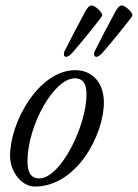

<svg xmlns="http://www.w3.org/2000/svg" viewBox="-20 -672 507 706"><path d="M223 -463C231 -463 239 -471 246 -478C272 -507 356 -610 356 -615C356 -630 327 -652 317 -652C307 -652 299 -640 292 -627C275 -596 230 -510 217 -483C215 -479 215 -475 215 -471C215 -467 218 -463 223 -463ZM334 -463C342 -463 350 -471 357 -478C383 -507 467 -610 467 -615C467 -630 438 -652 428 -652C418 -652 410 -640 403 -627C386 -596 341 -510 328 -483C326 -479 326 -475 326 -471C326 -467 329 -463 334 -463ZM108 14C262 14 362 -176 362 -296C362 -362 324 -414 257 -414C123 -414 17 -224 17 -99C17 -41 59 14 108 14ZM124 -16C97 -16 81 -34 81 -78C81 -210 178 -384 255 -384C289 -384 298 -359 298 -324C298 -211 204 -16 124 -16Z"/></svg>

Font: EB Garamond
Style: Italic
Weight: 400
Italic angle: -17.2°
Designer: Georg Duffner and Octavio Pardo
Foundry: Georg Duffner
Version: Version 1.000;PS 001.000;hotconv 1.0.88;makeotf.lib2.5.64775